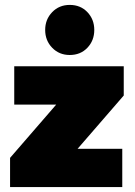

<svg xmlns="http://www.w3.org/2000/svg" viewBox="-20 -762 550 782"><path d="M21 -119 241 -373H484L264 -119ZM21 0V-119L138 -156H478V0ZM38 -336V-492H484V-373L367 -336ZM264 -538Q221 -538 192.5 -567.5Q164 -597 164 -640Q164 -683 192.5 -712.5Q221 -742 264 -742Q308 -742 336 -712.5Q364 -683 364 -640Q364 -597 336 -567.5Q308 -538 264 -538Z"/></svg>

Font: Outfit Thin Black
Style: Regular
Weight: 900
Version: Version 1.100;gftools[0.9.27]